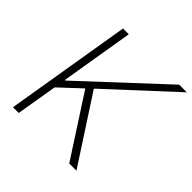

<svg xmlns="http://www.w3.org/2000/svg" viewBox="-187 -886 1046 1046"><g transform="rotate(45 336.0 -363.5)"><path d="M59.7 0 180.4 -727.3H224.8L154.8 -305H159.4L613.3 -727.3H672.2L299.7 -383.2L548.7 0H493.3L266 -351.2L143.8 -236.9L104 0Z"/></g></svg>

Font: Inter UI Extra Light
Style: Italic
Weight: 200
Italic angle: -9.39999°
Designer: Rasmus Andersson
Foundry: rsms
Version: 3.2;8d6f07862